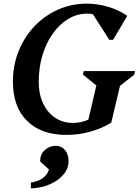

<svg xmlns="http://www.w3.org/2000/svg" viewBox="-20 -726 763 1056"><path d="M345 16Q207 16 129 -61Q51 -138 51 -277Q51 -367 82.5 -445Q114 -523 169.5 -581.5Q225 -640 299 -673Q373 -706 458 -706Q517 -706 575.5 -688.5Q634 -671 680 -639L602 -507H581L491 -648Q476 -651 460 -651Q404 -651 355.5 -622Q307 -593 270.5 -541.5Q234 -490 213.5 -422Q193 -354 193 -275Q193 -208 217 -157.5Q241 -107 283 -78.5Q325 -50 381 -50Q427 -50 466 -68L510 -256L436 -316L441 -335H723L718 -315L640 -254L592 -52Q542 -20 477.5 -2Q413 16 345 16ZM150 310V278Q190 272 216 253Q242 234 249 206L201 162V157Q201 123 226 99.5Q251 76 287 76Q318 76 337.5 99.5Q357 123 357 161Q357 201 329 234Q301 267 254.5 287.5Q208 308 150 310Z"/></svg>

Font: Platypi Medium
Style: Italic
Weight: 500
Italic angle: -13°
Designer: David Sargent
Foundry: Bolt Cutter Type
Version: Version 1.200; ttfautohint (v1.8.4.7-5d5b)